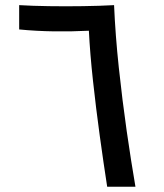

<svg xmlns="http://www.w3.org/2000/svg" viewBox="-20 -713 626 733"><path d="M389.2 0Q375 -91.8 360.6 -196.5Q346.2 -301.3 335 -404.5Q323.7 -507.8 319.3 -595.7Q253.4 -592.3 186 -593.3Q118.7 -594.2 53.2 -600.6V-693.4Q103 -690.4 166.7 -689.5Q230.5 -688.5 295.9 -689.5Q361.3 -690.4 415.5 -693.4Q420.4 -578.6 433.6 -454.8Q446.8 -331.1 463.6 -213.6Q480.5 -96.2 497.1 0Z"/></svg>

Font: Cascadia Code NF
Style: Regular
Weight: 400
Monospace: yes
Designer: Aaron Bell
Foundry: Saja Typeworks
Version: Version 2404.023; ttfautohint (v1.8.4)